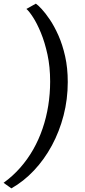

<svg xmlns="http://www.w3.org/2000/svg" viewBox="-28 -873 469 1056"><path d="M344.7 -421.7Q344.7 -327.2 321.8 -238.5Q298.9 -149.8 257.4 -72.9Q215.8 4.1 159 64.4Q102.3 124.7 34.5 163L-8.4 132.5Q42.2 96 82.9 49.8Q123.7 3.5 154.6 -50.7Q185.5 -105 206.1 -165.6Q226.8 -226.1 237.3 -291.5Q247.8 -357 247.8 -424.9Q247.8 -505 233.2 -572.7Q218.5 -640.3 196.9 -692.7Q175.3 -745 153.4 -778.5Q131.6 -812.1 117.2 -823.8L169.2 -852.9Q180.2 -845.9 200.9 -823.7Q221.6 -801.5 246.3 -765Q271 -728.4 293.4 -677.9Q315.8 -627.4 330.3 -563.2Q344.7 -499.1 344.7 -421.7Z"/></svg>

Font: Merriweather 7pt Light
Style: Italic
Weight: 300
Italic angle: -7.8°
Designer: Eben Sorkin
Foundry: Eben Sorkin
Version: Version 2.200;gftools[0.9.31]